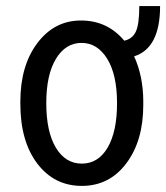

<svg xmlns="http://www.w3.org/2000/svg" viewBox="-20 -606 550 636"><path d="M165.3 -411.1Q133.3 -358.4 133.3 -264.2Q133.3 -169.9 165 -116.9Q196.8 -64 251 -64Q305.2 -64 336.4 -116.9Q367.7 -169.9 367.7 -264.2Q367.7 -358.4 335.2 -411.1Q302.7 -463.9 250 -463.9Q197.3 -463.9 165.3 -411.1ZM510.3 -585.9Q510.3 -446.3 424.3 -419.4Q454.1 -354 454.6 -271.5V-258.3Q454.6 -139.6 398.4 -64.9Q342.3 9.8 251 9.8Q159.7 9.8 103.5 -64.2Q47.4 -138.2 47.4 -262.2V-269Q47.4 -388.7 103.8 -463.4Q160.2 -538.1 248 -538.1Q335.9 -538.1 391.6 -471.2Q418.5 -477.1 429.9 -501.2Q441.4 -525.4 441.4 -585.9Z"/></svg>

Font: RobotoCondensed-Regular
Style: Regular
Weight: 400
Designer: Google
Version: Version 2.001201; 2014